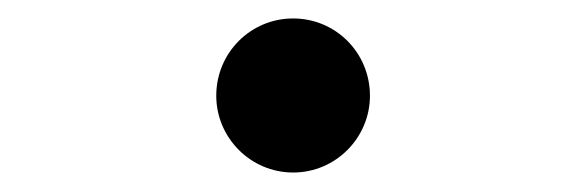

<svg xmlns="http://www.w3.org/2000/svg" viewBox="-20 -547 626 205"><path d="M293 -362.8C338.4 -362.8 375 -399.9 375 -444.8C375 -490.7 338.4 -527.3 293 -527.3C247.6 -527.3 210.9 -490.7 210.9 -444.8C210.9 -399.9 247.6 -362.8 293 -362.8Z"/></svg>

Font: Cascadia Code PL SemiBold
Style: Regular
Weight: 600
Monospace: yes
Designer: Aaron Bell
Foundry: Saja Typeworks
Version: Version 2404.023